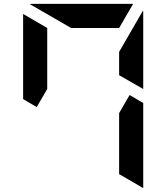

<svg xmlns="http://www.w3.org/2000/svg" viewBox="-20 -1020 856 988"><path d="M647 -531 717 -490V-52L593 -124V-438ZM169 -469 99 -510V-948L223 -876V-562ZM593 -633V-753L716 -966Q716 -965 716.5 -962.5Q717 -960 717 -959V-562ZM346 -876 133 -999Q134 -999 136.5 -999.5Q139 -1000 140 -1000H665L593 -876Z"/></svg>

Font: DSEG7 Modern Mini
Style: Bold
Weight: 700
Designer: Keshikan(Twitter:@keshinomi_88pro)
Version: Version 0.46